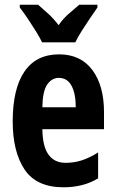

<svg xmlns="http://www.w3.org/2000/svg" viewBox="-20 -786 491 816"><path d="M231 -555Q323 -555 372.5 -488.5Q422 -422 422 -310V-237H160Q161 -164 186 -129Q211 -94 259 -94Q295 -94 327.5 -104.5Q360 -115 397 -138V-28Q364 -8 327 1Q290 10 250 10Q135 10 84.5 -65.5Q34 -141 34 -270Q34 -409 84 -482Q134 -555 231 -555ZM230 -455Q200 -455 180.5 -426.5Q161 -398 160 -330H302Q302 -388 284 -421.5Q266 -455 230 -455ZM159 -606Q150 -625 133 -652.5Q116 -680 97.5 -707.5Q79 -735 64 -754V-766H142Q158 -752 183 -729.5Q208 -707 229 -679Q250 -709 274 -729Q298 -749 317 -766H394V-754Q380 -734 362 -707.5Q344 -681 327 -654Q310 -627 300 -606Z"/></svg>

Font: Noto Sans Sinhala UI ExtraCondensed
Style: Bold
Weight: 700
Width: 2
Designer: Jelle Bosma - Monotype Design Team
Foundry: Monotype Imaging Inc.
Version: Version 2.006; ttfautohint (v1.8.4.7-5d5b)